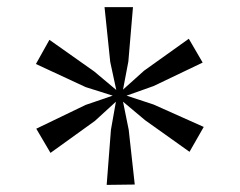

<svg xmlns="http://www.w3.org/2000/svg" viewBox="-20 -833 674 540"><path d="M280 -313 292 -468 306 -547 247 -493 122 -403 82 -471 221 -538 297 -564 221 -588 81 -653 119 -721 245 -632 307 -580 290 -659 274 -813H354L341 -660L326 -581L385 -634L511 -724L550 -657L412 -591L336 -564L412 -539L553 -476L513 -406L388 -495L326 -547L342 -468L359 -314Z"/></svg>

Font: Merriweather Light
Style: Regular
Weight: 300
Designer: Eben Sorkin
Foundry: Eben Sorkin
Version: Version 2.100